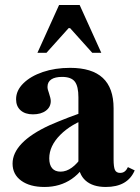

<svg xmlns="http://www.w3.org/2000/svg" viewBox="-20 -730 556 764"><path d="M401 14Q349 14 320.5 -11.5Q292 -37 292 -83V-343Q292 -387 277.5 -405.5Q263 -424 227 -424Q199 -424 184 -414Q169 -404 169 -384Q169 -379 170.5 -373Q172 -367 175 -359Q182 -338 182 -328Q182 -304 162.5 -289.5Q143 -275 111 -275Q80 -275 62 -291Q44 -307 44 -335Q44 -370 73 -398.5Q102 -427 150.5 -443.5Q199 -460 259 -460Q346 -460 389 -420Q432 -380 432 -299V-96Q432 -65 437.5 -53.5Q443 -42 458 -42Q469 -42 476.5 -48Q484 -54 489 -65L516 -52Q488 14 401 14ZM157 14Q99 14 64.5 -11Q30 -36 30 -79Q30 -121 67 -159.5Q104 -198 178 -232Q210 -246 252.5 -262.5Q295 -279 335 -291L336 -262Q263 -237 219.5 -193Q176 -149 176 -100Q176 -74 187.5 -60.5Q199 -47 221 -47Q244 -47 266 -63Q288 -79 306 -107Q324 -135 334 -170L340 -113Q312 -50 265.5 -18Q219 14 157 14ZM129 -520 215 -710H297L383 -520H347L259 -618H253L165 -520Z"/></svg>

Font: Baskervville SC
Style: Regular
Weight: 400
Designer: Alexis Faudot, Rémi Forte, Morgane Pierson, Rafael Ribas, Tanguy Vanlaeys, Rosalie Wagner, Thomas Huot-Marchand
Foundry: ANRT
Version: Version 1.100